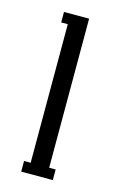

<svg xmlns="http://www.w3.org/2000/svg" viewBox="-84 -523 342 562"><g transform="rotate(15 87.0 -242.0)"><path d="M134.8 0H39.1V-32.2H59.1V-452.1H39.1V-483.9H115.2V-32.2H134.8Z"/></g></svg>

Font: Margherita Light
Style: Regular
Weight: 300
Designer: James Puckett
Foundry: Dunwich Type Founders
Version: Version 1.008;hotconv 1.0.109;makeotfexe 2.5.65596